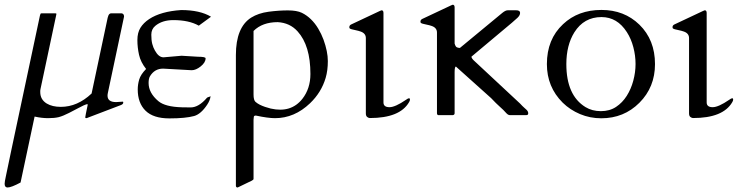

<svg xmlns="http://www.w3.org/2000/svg" viewBox="-40 -497 3205 829"><path d="M213.4 8.8Q194.8 13.2 167.7 13.2Q140.6 13.2 109.4 6.3L48.8 291Q8.8 312.5 -7.3 312.5Q-20 312.5 -20 296.4Q-20 288.1 -14.6 263.7Q-1 200.2 9.3 149.4L132.3 -429.2Q133.8 -436 135 -437.7Q136.2 -439.5 140.6 -439.5H198.7Q203.6 -439.5 203.6 -436.8Q203.6 -434.1 202.1 -429.2L134.8 -112.3Q133.8 -108.9 133.8 -105.5V-99.6Q133.8 -66.9 162.1 -49.8Q186 -35.6 222.7 -35.6Q294.4 -35.6 355.5 -93.3L424.8 -419.9Q425.3 -421.4 426.3 -424.8Q427.2 -428.2 428.7 -431.6Q433.1 -439.5 440.4 -439.5H484.9Q495.6 -438 495.6 -425.3L425.8 -96.2Q424.3 -89.4 424.3 -84Q424.3 -56.2 461.4 -56.2L490.2 -58.1Q492.2 -58.1 492.2 -54.2Q492.2 -47.4 482.4 -43.5L341.3 10.3Q335.4 13.2 331.8 13.2Q328.1 13.2 328.1 9.5Q328.1 5.9 338.9 -45.4Q338.9 -47.9 332.8 -46.6Q326.7 -45.4 299.1 -30.8Q271.5 -16.1 258.3 -9.5Q245.1 -2.9 234.6 1.5Q224.1 5.9 213.4 8.8Z M787.6 -193.8 664.1 -200.7Q627.4 -200.7 607.4 -167.5Q601.6 -157.7 601.6 -138.7Q601.6 -95.7 644 -60.1Q673.3 -35.6 745.6 -33.7Q764.6 -33.2 783.2 -33.2Q817.9 -33.2 853.5 -74.7Q856 -77.1 861.3 -78.4Q866.7 -79.6 869.1 -82Q867.7 -64.9 854.5 -44.9Q827.6 -4.4 798.3 3.9Q760.7 14.2 691.4 14.2Q622.1 14.2 588.4 -19Q554.7 -52.2 554.7 -110.8Q554.7 -131.8 561 -153.6Q567.4 -175.3 590.8 -199.2Q567.4 -228.5 560.3 -260.3Q553.2 -292 553.2 -324Q553.2 -356 566.4 -377.2Q579.6 -398.4 604 -414.6Q654.3 -447.8 742.2 -453.6Q823.2 -453.6 871.1 -424.8L818.4 -386.2Q775.9 -410.2 708.5 -410.2Q660.2 -410.2 630.4 -385.3Q613.3 -371.1 613.3 -347.2Q613.3 -323.2 617.4 -307.4Q621.6 -291.5 628.9 -278.8Q645 -249.5 666 -249.5L744.1 -256.3L814.9 -252Q847.7 -252 847.7 -245.1Q847.7 -227.1 826.2 -210Q805.7 -193.8 787.6 -193.8Z M1298.8 -51.3Q1231.4 13.2 1147.5 13.2Q1117.2 13.2 1064.9 2Q1056.6 2 1055.9 7.6Q1055.2 13.2 1054.7 20V275.4Q1054.7 279.3 1046.9 283.2L986.3 312.5Q978.5 312.5 978.5 304.7V-259.3Q978.5 -378.9 1044.4 -420.9Q1075.7 -440.4 1119.6 -446.3Q1163.6 -452.1 1202.6 -452.1Q1241.7 -452.1 1263.2 -441.7Q1284.7 -431.2 1302.5 -413.8Q1320.3 -396.5 1334 -373.5Q1347.7 -350.6 1356.9 -325.7Q1375.5 -273.9 1375.5 -233.4Q1375.5 -192.9 1366.2 -161.1Q1347.7 -98.1 1298.8 -51.3ZM1159.2 -401.4Q1092.8 -401.4 1054.7 -363.3V-88.9Q1054.7 -64.5 1063.2 -57.1Q1071.8 -49.8 1082 -44.7Q1092.3 -39.6 1104.7 -35.4Q1117.2 -31.2 1128.9 -28.3Q1216.8 -8.3 1265.6 -70.3Q1300.3 -114.7 1300.3 -177.7Q1300.3 -300.3 1245.1 -361.3Q1211.9 -398.4 1159.2 -401.4Z M1713.4 -66.4Q1722.2 -72.8 1726.1 -72.8Q1730 -72.8 1730 -66.4Q1730 -62 1726.1 -55.7Q1686.5 12.7 1556.6 12.7Q1551.8 12.7 1545.7 8.3Q1539.6 3.9 1539.6 -7.3V-332.5Q1539.6 -353 1517.1 -360.8Q1507.3 -364.3 1496.1 -366.5Q1484.9 -368.7 1478.3 -370.6Q1471.7 -372.6 1470 -374.3Q1468.3 -376 1468.3 -379.9Q1468.3 -387.2 1475.6 -391.1L1600.1 -449.7Q1606 -452.6 1607.4 -452.6Q1615.7 -452.6 1615.7 -440.9V-54.7Q1615.7 -34.2 1641.6 -34.2Q1666.5 -34.2 1713.4 -66.4Z M1928.7 -209.5Q1922.9 -209.5 1922.9 -185.5V-8.3Q1922.9 -1.5 1916 0H1851.6Q1846.7 -1.5 1846.7 -8.8V-356.4Q1846.7 -377 1824.2 -384.8Q1814.5 -388.2 1803.2 -390.4Q1792 -392.6 1785.4 -394.5Q1778.8 -396.5 1777.1 -398.2Q1775.4 -399.9 1775.4 -403.8Q1775.4 -411.1 1782.7 -415L1907.2 -473.6Q1913.1 -476.6 1914.6 -476.6Q1922.9 -476.6 1922.9 -464.8V-309.1Q1926.8 -294.9 1933.1 -292.5Q1939.5 -290 1945.8 -290L2128.9 -441.4Q2142.6 -452.6 2152.3 -452.6H2188.5Q2205.6 -452.6 2205.6 -441.4Q2205.6 -430.7 2194.1 -419.9Q2182.6 -409.2 2170.4 -398.9L1995.6 -252.4Q1995.6 -246.1 2004.9 -236.8L2205.6 -49.8Q2216.3 -38.1 2223.4 -32Q2230.5 -25.9 2233.9 -22.5Q2240.7 -15.6 2240.7 -7.8Q2240.7 0 2232.9 0H2160.6Q2153.3 0 2144 -10.7Q2134.8 -21.5 2118.4 -35.9Q2102.1 -50.3 2080.6 -73.2L1929.7 -208.5Q1929.7 -209 1929.2 -209.5Z M2556.2 13.7Q2507.3 13.7 2464.4 -4.4Q2421.4 -22.5 2389.6 -53.7Q2321.3 -121.6 2321.3 -220.2Q2321.3 -327.6 2391.1 -392.6Q2456.1 -454.1 2557.1 -454.1Q2655.3 -454.1 2720.7 -390.6Q2788.1 -324.7 2788.1 -220.2Q2788.1 -120.6 2720.7 -53.2Q2653.8 13.7 2556.2 13.7ZM2666.5 -358.4Q2625 -423.3 2557.1 -423.3Q2481.4 -423.3 2439.9 -357.4Q2405.3 -301.8 2405.3 -220.2Q2405.3 -85.4 2487.8 -34.7Q2516.6 -17.1 2554.4 -17.1Q2592.3 -17.1 2619.9 -35.4Q2647.5 -53.7 2666 -83Q2684.6 -112.3 2694.3 -148.4Q2704.1 -184.6 2704.1 -220.7Q2704.1 -256.8 2694.6 -293.2Q2685.1 -329.6 2666.5 -358.4Z M3108.9 -66.4Q3117.7 -72.8 3121.6 -72.8Q3125.5 -72.8 3125.5 -66.4Q3125.5 -62 3121.6 -55.7Q3082 12.7 2952.1 12.7Q2947.3 12.7 2941.2 8.3Q2935.1 3.9 2935.1 -7.3V-332.5Q2935.1 -353 2912.6 -360.8Q2902.8 -364.3 2891.6 -366.5Q2880.4 -368.7 2873.8 -370.6Q2867.2 -372.6 2865.5 -374.3Q2863.8 -376 2863.8 -379.9Q2863.8 -387.2 2871.1 -391.1L2995.6 -449.7Q3001.5 -452.6 3002.9 -452.6Q3011.2 -452.6 3011.2 -440.9V-54.7Q3011.2 -34.2 3037.1 -34.2Q3062 -34.2 3108.9 -66.4Z"/></svg>

Font: Cardo-Italic
Style: Italic
Weight: 400
Italic angle: -12°
Designer: David J. Perry
Foundry: David J. Perry
Version: Version 0.991